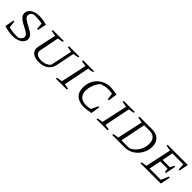

<svg xmlns="http://www.w3.org/2000/svg" viewBox="334 -1812 3104 3104"><g transform="rotate(45 1886.0 -260.0)"><path d="M445 -355 436 -466Q362 -481 286 -481Q274 -481 261 -480.5Q248 -480 237 -479Q212 -467 197.5 -447Q183 -427 183 -404Q183 -377 203 -356Q223 -335 255 -316.5Q287 -298 322.5 -280Q358 -262 390 -241.5Q422 -221 442 -194.5Q462 -168 462 -134Q462 -92 434 -60Q406 -28 356.5 -9.5Q307 9 243 9Q157 9 51 -24L79 -177H103L113 -59Q191 -37 282 -37Q310 -37 337 -40Q365 -55 381 -76Q397 -97 397 -120Q397 -145 377 -165Q357 -185 325.5 -203Q294 -221 258 -239Q222 -257 190.5 -278Q159 -299 139 -325.5Q119 -352 119 -388Q119 -430 146 -462Q173 -494 221 -511.5Q269 -529 333 -529Q374 -529 415.5 -521.5Q457 -514 498 -501L469 -355Z M844 8Q757 8 707.5 -27.5Q658 -63 658 -126Q658 -139 662 -162L731 -481L636 -498L640 -521H890L886 -500Q868 -494 845 -489.5Q822 -485 793 -482L729 -159Q727 -148 725.5 -141Q724 -134 724 -128Q724 -39 853 -39Q906 -39 945 -54.5Q984 -70 1017 -104L1096 -481L1004 -498L1008 -521H1246L1241 -500Q1223 -495 1200.5 -490.5Q1178 -486 1147 -482L1084 -170Q1067 -85 1004.5 -38.5Q942 8 844 8Z M1227 0 1231 -21Q1257 -27 1280.5 -32Q1304 -37 1327 -39L1423 -481L1327 -498L1331 -521H1583L1579 -500Q1550 -494 1529 -489.5Q1508 -485 1484 -482L1395 -39L1483 -24L1479 0Z M1879 7Q1764 7 1701 -48Q1638 -103 1638 -207Q1638 -302 1679 -374.5Q1720 -447 1792.5 -488Q1865 -529 1960 -529Q1989 -529 2026.5 -524.5Q2064 -520 2105 -510L2081 -356H2058L2042 -469Q1999 -478 1955 -478Q1918 -478 1880.5 -471Q1843 -464 1802 -448Q1756 -397 1730.5 -331.5Q1705 -266 1705 -201Q1705 -123 1750.5 -81.5Q1796 -40 1880 -40Q1921 -40 1977 -54L2030 -169H2053L2029 -14Q1974 -3 1941 2Q1908 7 1879 7Z M2157 0 2161 -21Q2187 -27 2210.5 -32Q2234 -37 2257 -39L2353 -481L2257 -498L2261 -521H2513L2509 -500Q2480 -494 2459 -489.5Q2438 -485 2414 -482L2325 -39L2413 -24L2409 0Z M2911 -521Q3004 -521 3057.5 -469.5Q3111 -418 3111 -325Q3111 -259 3086.5 -200.5Q3062 -142 3019.5 -96.5Q2977 -51 2921 -25.5Q2865 0 2802 0H2515L2519 -21Q2537 -27 2561.5 -32Q2586 -37 2615 -39L2711 -481L2615 -498L2619 -521ZM2860 -44Q2915 -65 2956 -107.5Q2997 -150 3019.5 -206.5Q3042 -263 3042 -326Q3042 -398 3003.5 -437Q2965 -476 2901 -476H2771L2684 -44Z M3160 0 3164 -20Q3189 -27 3213 -31.5Q3237 -36 3260 -39L3355 -482L3260 -499L3264 -521H3724L3693 -364H3672L3665 -477H3415L3378 -290H3543L3581 -358H3601L3565 -178H3545L3534 -247H3369L3328 -43H3585L3641 -173H3663L3628 0Z"/></g></svg>

Font: Piazzolla SC Light
Style: Italic
Weight: 300
Italic angle: -11.3°
Designer: Juan Pablo del Peral
Foundry: Huerta Tipografica
Version: Version 1.330